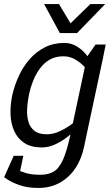

<svg xmlns="http://www.w3.org/2000/svg" viewBox="-33 -720 542 948"><path d="M396.8 -440 474.8 -430 397.8 -70 314.7 -55ZM397.8 -70 382.8 2Q368.8 68 336.8 114Q304.7 160 258.9 184Q213.2 208 157.2 208L166.2 143Q205 143 231.8 127.3Q258.7 111.7 278 68.8Q297.3 26 314.7 -55ZM396.8 -440 438.8 -500H488.8L474.8 -430ZM377.2 -153.3 402.2 -145Q402.2 -145 389.1 -129.5Q376 -114 353.6 -91.2Q331.2 -68.5 302.2 -45.8Q273.3 -23 240.2 -7.5Q207.2 8 174.2 8L198.3 -57Q229.7 -57 261 -71.5Q292.3 -86 318.7 -105.2Q345 -124.3 361.1 -138.8Q377.2 -153.3 377.2 -153.3ZM418.7 -346.7Q418.7 -346.7 408.7 -361.2Q398.7 -375.7 380.2 -394.3Q361.8 -413 336.6 -427.5Q311.3 -442 280 -442L284.2 -508Q317.2 -508 343.6 -492.5Q370 -477 389.5 -454.2Q409 -431.5 421.7 -408.8Q434.3 -386 440.7 -370.5Q447 -355 447 -355ZM280 -442Q241.2 -442 212.7 -425.7Q184.2 -409.3 163.7 -381.2Q143.2 -353.2 130 -319.2Q116.8 -285.3 109.5 -250Q102.3 -214.7 100.8 -180.2Q99.3 -145.8 107.8 -117.8Q116.3 -89.7 137.9 -73.3Q159.5 -57 198.3 -57L174.2 8Q120.5 8 87.2 -14Q53.8 -36 37.2 -73Q20.5 -110 19 -156Q17.5 -202 27.5 -250Q38.5 -298 59.5 -344Q80.5 -390 112.7 -427Q144.8 -464 187.7 -486Q230.5 -508 284.2 -508ZM25.7 101.3Q33.7 106.3 50.1 116.2Q66.5 126.2 95.1 134.6Q123.7 143 167.2 143L158.2 208Q103.2 208 64.8 194.5Q26.3 181 6.8 168Q-12.7 155 -12.7 155ZM82.2 49.2 59.8 155H-12.7L34.7 49.2ZM265.8 -556.7 413.2 -700H486.5L347.5 -556.7ZM344.2 -556.7H262.5L184.8 -700H258.2Z"/></svg>

Font: Epunda Slab Light
Style: Italic
Weight: 300
Italic angle: -12°
Designer: Simon Atzbach
Foundry: typofactur
Version: Version 1.102